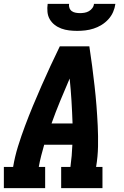

<svg xmlns="http://www.w3.org/2000/svg" viewBox="-21 -975 641 995"><path d="M-1 0V-110H47Q56 -164 72.5 -217Q89 -270 108.5 -322Q128 -374 149.5 -426Q171 -478 194 -530Q217 -582 240.5 -633Q264 -684 289 -735H442Q450 -684 456.5 -633Q463 -582 469 -530Q475 -478 479 -426.5Q483 -375 485.5 -322.5Q488 -270 487 -216.5Q486 -163 477 -110H510V0H296V-110H344Q348 -139 350.5 -168Q353 -197 354 -225H208Q200 -197 192.5 -168Q185 -139 180 -110H213V0ZM246 -335H355Q353 -394 349.5 -452Q346 -510 340 -568Q315 -510 291 -452Q267 -394 246 -335ZM379 -815Q358 -815 337 -817.5Q316 -820 297 -827Q278 -834 262.5 -846Q247 -858 237 -875Q227 -892 225 -913Q223 -934 226 -955H337Q335 -944 339 -933.5Q343 -923 351.5 -917Q360 -911 371.5 -909Q383 -907 394 -907Q405 -907 417 -909Q429 -911 439.5 -917Q450 -923 457.5 -933Q465 -943 466 -955H577Q574 -933 565 -912.5Q556 -892 540.5 -875Q525 -858 505.5 -846Q486 -834 464.5 -827Q443 -820 421.5 -817.5Q400 -815 379 -815Z"/></svg>

Font: Iosevka Curly Slab XBdExObl
Style: Regular
Weight: 800
Width: 7
Italic angle: -9°
Monospace: yes
Designer: Belleve Invis
Foundry: Belleve Invis
Version: Version 11.1.0; ttfautohint (v1.8.3)